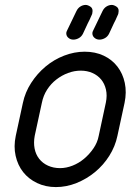

<svg xmlns="http://www.w3.org/2000/svg" viewBox="-20 -760 533 780"><path d="M73 -342Q82 -385 106.5 -423Q131 -461 165 -489.5Q199 -518 240.5 -534Q282 -550 324 -550Q367 -550 401 -534Q435 -518 457 -489.5Q479 -461 487 -423Q495 -385 486 -342L457 -208Q448 -165 424 -127Q400 -89 366 -61Q332 -33 291 -16.5Q250 0 207 0Q165 0 130.5 -16.5Q96 -33 74 -61Q52 -89 43.5 -127Q35 -165 44 -208ZM121 -208Q116 -181 120.5 -157Q125 -133 139 -115Q153 -97 175 -87Q197 -77 224 -77Q249 -77 274.5 -87Q300 -97 321.5 -115Q343 -133 359.5 -157Q376 -181 381 -208L410 -343Q416 -372 410.5 -396Q405 -420 391 -437Q377 -454 355.5 -463.5Q334 -473 308 -473Q282 -473 256.5 -463.5Q231 -454 209 -437Q187 -420 171.5 -396Q156 -372 150 -342ZM396 -714Q402 -727 412.5 -733.5Q423 -740 434 -740Q443 -740 454 -732.5Q465 -725 461 -707Q461 -704 459 -700L454 -689Q451 -681 443 -666L423 -623Q417 -611 406 -605Q395 -599 384 -599Q371 -599 362 -608Q353 -617 356 -631Q357 -632 357.5 -633Q358 -634 358 -635ZM290 -714Q296 -727 306.5 -733.5Q317 -740 328 -740Q337 -740 348 -732.5Q359 -725 355 -707Q355 -704 353 -700L348 -689Q345 -681 337 -666L317 -623Q311 -611 300 -605Q289 -599 278 -599Q265 -599 256 -608Q247 -617 250 -631Q251 -632 251.5 -633Q252 -634 252 -635Z"/></svg>

Font: VDS Compensated
Style: Light Italic
Weight: 300
Italic angle: -12°
Designer: artmaker
Foundry: artmaker
Version: Version 1.000 2012 initial release